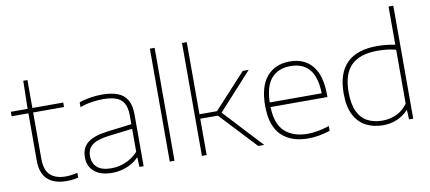

<svg xmlns="http://www.w3.org/2000/svg" viewBox="-72 -1076 3033 1353"><g transform="rotate(-10 1444.5 -399.5)"><path d="M308 9Q222.5 9 174.8 -34.5Q127 -78 127 -171V-508H7V-540H127L131 -740H161V-540H382V-508H161V-177Q161 -94.5 200 -59.2Q239 -24 310 -24Q346 -24 394 -35V-1Q368.5 5 349.5 7Q330.5 9 308 9Z M637 8Q555.5 8 510.2 -29.8Q465 -67.5 465 -134Q465 -200 510.5 -236.8Q556 -273.5 660 -286L828 -306.5V-368Q828 -427 808.2 -458.8Q788.5 -490.5 751.2 -502.8Q714 -515 661 -515Q626 -515 583.2 -509Q540.5 -503 496 -487V-521Q531.5 -534.5 575.2 -541.2Q619 -548 660 -548Q723.5 -548 768.8 -531.8Q814 -515.5 838 -476.5Q862 -437.5 862 -369V0H832L829 -67H825Q794.5 -34 744 -13Q693.5 8 637 8ZM502 -136Q502 -84.5 534.8 -54.8Q567.5 -25 637 -25Q690.5 -25 739.8 -46Q789 -67 828 -109V-273.5L659 -253Q573.5 -242.5 537.8 -214.5Q502 -186.5 502 -136Z M1049 0V-808H1083V0Z M1279 0V-808H1313V-292H1438.5L1666 -540H1709L1468.5 -276L1725 0H1682L1439 -260H1313V0Z M2039 9Q1917 9 1848 -58.5Q1779 -126 1779 -270Q1779 -409.5 1839.2 -478.8Q1899.5 -548 2003 -548Q2107.5 -548 2164.8 -478.5Q2222 -409 2222 -270V-255H1815Q1818.5 -133 1878.2 -78.5Q1938 -24 2041 -24Q2078 -24 2116 -31.2Q2154 -38.5 2196 -52V-18Q2155 -4.5 2116.5 2.2Q2078 9 2039 9ZM2003 -515Q1915.5 -515 1866.8 -460.5Q1818 -406 1815 -288H2187Q2184 -405 2137.2 -460Q2090.5 -515 2003 -515Z M2575 9Q2506 9 2452.8 -19Q2399.5 -47 2369.2 -106.2Q2339 -165.5 2339 -259Q2339 -548 2628 -548Q2663.5 -548 2696.8 -544.2Q2730 -540.5 2757 -535V-808H2791V0H2761L2758 -66H2754Q2722.5 -31 2676.2 -11Q2630 9 2575 9ZM2577 -24Q2626.5 -24 2673.8 -44.2Q2721 -64.5 2757 -113V-499Q2699.5 -515 2626 -515Q2499.5 -515 2437.2 -454Q2375 -393 2375 -263Q2375 -176 2400 -123.5Q2425 -71 2470.5 -47.5Q2516 -24 2577 -24Z"/></g></svg>

Font: Encode Sans Expanded Expanded Thin
Style: Regular
Weight: 100
Width: 7
Designer: Multiple Designers
Foundry: Impallari Type
Version: Version 3.000; ttfautohint (v1.8.3) -l 8 -r 50 -G 200 -x 14 